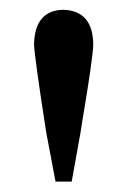

<svg xmlns="http://www.w3.org/2000/svg" viewBox="-20 -833 252 383"><path d="M106.4 -813.5Q165 -811.5 166 -745.1Q166 -720.7 143.6 -587.9Q141.6 -576.2 140.6 -568.4L123 -470.7H90.8L72.3 -568.4Q48.8 -718.8 47.9 -745.1Q49.8 -812.5 106.4 -813.5Z"/></svg>

Font: GenYoMin JP SemiBold
Style: Regular
Weight: 600
Version: Version 1.001;PS 1;hotconv 16.6.51;makeotf.lib2.5.65220 DEVE